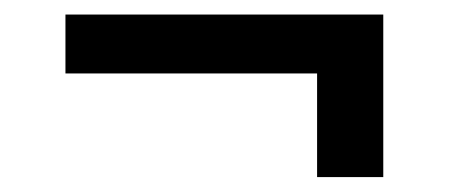

<svg xmlns="http://www.w3.org/2000/svg" viewBox="-20 -396 620 264"><path d="M507 -152.5H416V-295H70V-376H507Z"/></svg>

Font: LatoLatin Semibold
Style: Regular
Weight: 600
Designer: Lukasz Dziedzic with Adam Twardoch and Botio Nikoltchev
Foundry: tyPoland Lukasz Dziedzic
Version: Version 2.015; 2015-08-06; http://www.latofonts.com/